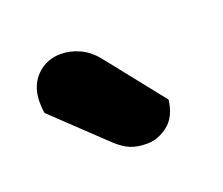

<svg xmlns="http://www.w3.org/2000/svg" viewBox="-52 -806 406 349"><g transform="rotate(-20 151.0 -631.5)"><path d="M26 -644Q25 -648 24.5 -654.5Q24 -661 24 -665Q24 -697 43 -716Q62 -735 90 -735Q108 -735 125.5 -727Q143 -719 157 -702L246 -590Q242 -558 223 -543Q204 -528 182 -528Q163 -528 150 -533.5Q137 -539 123 -552Z"/></g></svg>

Font: Baloo Bhaina 2
Style: Bold
Weight: 700
Designer: Yesha Goshar, Manish Minz, Shuchita Grover and Ek Type
Foundry: Ek Type
Version: Version 1.640;hotconv 1.0.111;makeotfexe 2.5.65597; ttfautoh